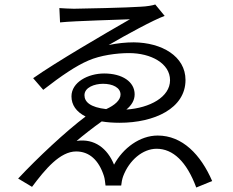

<svg xmlns="http://www.w3.org/2000/svg" viewBox="-20 -790 1040 857"><path d="M245 -754 248 -690C314 -697 522 -702 560 -704C445 -638 232 -514 128 -441L173 -389C254 -452 319 -496 375 -520C428 -543 500 -553 556 -553C654 -553 739 -507 739 -432C739 -357 649 -308 544 -301C567 -320 581 -342 581 -369C581 -425 526 -462 445 -462C373 -462 299 -423 299 -360C299 -322 320 -291 362 -270C273 -203 148 -86 61 7L123 44C182 -35 248 -114 320 -114C378 -114 421 -76 444 -4C448 8 449 24 451 38H521C522 27 525 9 530 -4C557 -75 617 -126 679 -126C752 -126 813 -69 856 47L927 18C876 -100 794 -185 684 -185C604 -185 529 -129 489 -55C460 -127 402 -173 322 -161C350 -185 396 -221 434 -248C458 -244 484 -242 514 -242C669 -242 808 -306 808 -433C808 -539 702 -600 577 -601C542 -601 503 -597 465 -589C542 -634 667 -702 715 -719L673 -770C663 -766 635 -761 607 -760C559 -756 336 -751 310 -751C289 -751 262 -753 245 -754ZM454 -303C383 -311 357 -335 357 -365C357 -400 402 -416 440 -416C483 -416 518 -399 518 -368C518 -343 492 -320 454 -303Z"/></svg>

Font: Noto Sans JP DemiLight
Style: Regular
Weight: 350
Designer: Ryoko NISHIZUKA 西塚涼子 (kana, bopomofo & ideographs); Paul D. Hunt (Latin, Greek & Cyrillic); Sandoll Communications 산돌커뮤니
Foundry: Adobe
Version: Version 2.004;hotconv 1.0.118;makeotfexe 2.5.65603